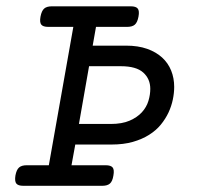

<svg xmlns="http://www.w3.org/2000/svg" viewBox="-20 -600 640 620"><path d="M216.8 -513.2H135.7Q119.1 -513.2 113.3 -520.5Q107.4 -527.8 110.8 -546.4Q114.3 -564.9 122.6 -572.3Q130.9 -579.6 147.5 -579.6H402.3Q418.9 -579.6 424.8 -572.3Q430.7 -564.9 427.2 -546.4Q423.8 -527.8 415.5 -520.5Q407.2 -513.2 390.6 -513.2H290L279.3 -452.6H387.2Q425.8 -452.6 454.8 -442.4Q483.9 -432.1 503.4 -414.3Q522.9 -396.5 532.7 -372.1Q542.5 -347.7 542.5 -319.3Q542.5 -299.8 538.1 -278.6Q533.7 -257.3 524.2 -236.8Q514.6 -216.3 499.3 -197.5Q483.9 -178.7 461.4 -164.6Q439 -150.4 408.9 -141.8Q378.9 -133.3 340.8 -133.3H223.1L210.9 -66.4H321.3Q337.9 -66.4 343.8 -59.1Q349.6 -51.8 346.2 -33.2Q343.3 -14.6 335 -7.3Q326.7 0 310.1 0H55.2Q38.6 0 32.7 -7.3Q26.9 -14.6 29.8 -33.2Q33.2 -51.8 41.5 -59.1Q49.8 -66.4 66.4 -66.4H137.7ZM337.4 -199.7Q374 -199.7 398.7 -210.4Q423.3 -221.2 438.2 -237.5Q453.1 -253.9 459.2 -273.9Q465.3 -293.9 465.3 -313Q465.3 -345.2 442.6 -365.7Q419.9 -386.2 370.1 -386.2H267.6L234.9 -199.7Z"/></svg>

Font: Courier Prime
Style: Italic
Weight: 400
Monospace: yes
Designer: Alan Dague-Greene
Foundry: Quote-Unquote Apps
Version: Version 1.202